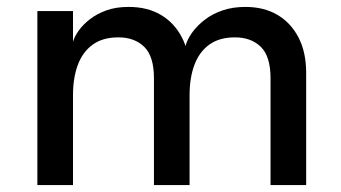

<svg xmlns="http://www.w3.org/2000/svg" viewBox="-20 -535 987 555"><path d="M88 0V-503H191V-414Q195 -429 207.5 -446.5Q220 -464 240 -479.5Q260 -495 287.5 -505Q315 -515 352 -515Q406 -515 445 -492Q484 -469 506 -426.5Q528 -384 528 -324V0H425V-309Q425 -372 397 -399.5Q369 -427 322 -427Q277 -427 248 -406Q219 -385 205 -347.5Q191 -310 191 -260V0ZM762 0V-309Q762 -372 734 -399.5Q706 -427 659 -427Q614 -427 585 -406Q556 -385 542 -347.5Q528 -310 528 -260L516 -401Q521 -421 535.5 -441Q550 -461 572 -478Q594 -495 623.5 -505Q653 -515 689 -515Q743 -515 782 -492Q821 -469 843 -426.5Q865 -384 865 -324V0Z"/></svg>

Font: Inclusive Sans Medium
Style: Regular
Weight: 500
Designer: Olivia King
Foundry: Olivia King
Version: Version 2.004